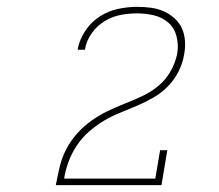

<svg xmlns="http://www.w3.org/2000/svg" viewBox="-20 -863 640 560"><path d="M143 -323V-324Q148 -350 154 -376Q160 -402 172.5 -426.5Q185 -451 204 -472.5Q223 -494 246 -510.5Q269 -527 294 -539Q319 -551 344.5 -561Q370 -571 395.5 -583Q421 -595 442.5 -613Q464 -631 478 -656Q492 -681 497 -707Q501 -732 495 -756.5Q489 -781 471.5 -796.5Q454 -812 430 -818Q406 -824 380 -824Q356 -824 332 -819.5Q308 -815 285.5 -801.5Q263 -788 247.5 -766Q232 -744 228 -720V-718H207V-721Q212 -748 229 -773.5Q246 -799 271 -815Q296 -831 324 -837Q352 -843 380 -843Q400 -843 419.5 -840.5Q439 -838 456.5 -830.5Q474 -823 488.5 -810Q503 -797 510.5 -780.5Q518 -764 519.5 -744Q521 -724 517 -704Q513 -679 501 -655Q489 -631 470 -611.5Q451 -592 427.5 -578.5Q404 -565 379.5 -554.5Q355 -544 330 -534Q305 -524 282.5 -510.5Q260 -497 239.5 -479Q219 -461 204 -438.5Q189 -416 180 -391.5Q171 -367 167 -342H433L447 -425H468L451 -323Z"/></svg>

Font: Iosevka Etoile Thin
Style: Italic
Weight: 100
Italic angle: -9°
Designer: Belleve Invis
Foundry: Belleve Invis
Version: Version 22.1.2; ttfautohint (v1.8.4)